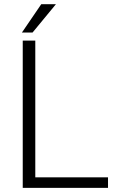

<svg xmlns="http://www.w3.org/2000/svg" viewBox="-20 -907 567 927"><path d="M150.4 -50.8H501.5V0H89.8V-710.9H150.4ZM179.2 -886.7H250L137.2 -750H85.9Z"/></svg>

Font: SteelSelectRoboto
Style: Regular
Weight: 300
Designer: Google
Version: Version 2.137; 2017